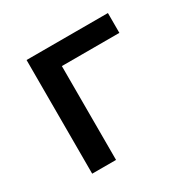

<svg xmlns="http://www.w3.org/2000/svg" viewBox="-121 -644 743 746"><g transform="rotate(-30 250.0 -271.0)"><path d="M88 -526H453V-437H195V-16H88Z"/></g></svg>

Font: D2Coding
Style: Bold
Weight: 700
Monospace: yes
Designer: Yong-Rak Park; Jeong-Hwan Yoon; Sang-Min Lee;
Foundry: NHN Corporation
Version: Version 1.3.2; Build 20180524